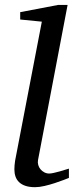

<svg xmlns="http://www.w3.org/2000/svg" viewBox="-20 -757 305 789"><path d="M263.2 -25.9Q257.3 -23.4 241.2 -17.3Q225.1 -11.2 205.1 -4.6Q185.1 2 163.3 7.1Q141.6 12.2 124 12.2Q101.1 12.2 85 6.8Q68.8 1.5 58.6 -8.3Q48.3 -18.1 43.7 -31.5Q39.1 -44.9 39.1 -61Q39.1 -76.2 42 -96.2L151.9 -668L63 -676.8V-707L219.2 -736.8H257.8L136.2 -99.1Q134.3 -88.9 137.2 -78.9Q140.1 -68.8 146.5 -61.3Q152.8 -53.7 162.1 -48.8Q171.4 -43.9 182.1 -43.9Q189.5 -43.9 201.4 -46.6Q213.4 -49.3 225.6 -52.7Q237.8 -56.2 248.3 -59.6Q258.8 -63 263.2 -64Z"/></svg>

Font: Charis SIL Eur
Style: Italic
Weight: 400
Italic angle: -11°
Foundry: SIL International
Version: Version 5.000